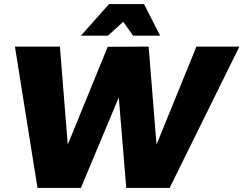

<svg xmlns="http://www.w3.org/2000/svg" viewBox="-20 -932 1207 952"><path d="M954 -701 756 -215 717 -701 514 -700 316 -215 277 -701H54L166 0H381L569 -449L606 0H821L1167 -701ZM774 -755 694 -912H521L381 -755H515L591 -824L640 -755Z"/></svg>

Font: Argentum Sans ExtraBold
Style: Italic
Weight: 800
Italic angle: -11.3°
Designer: Julieta Ulanovsky
Foundry: Julieta Ulanovsky
Version: Version 5.001;February 15, 2019;FontCreator 11.5.0.2425 64-b